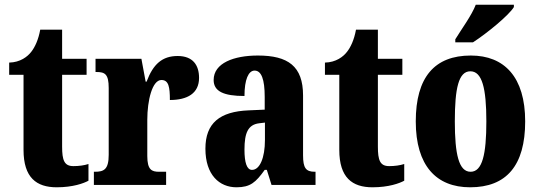

<svg xmlns="http://www.w3.org/2000/svg" viewBox="-20 -786 2286 816"><path d="M221 10C290 10 336 -7 356 -18V-89C338 -83 315 -80 292 -80C253 -80 244 -105 244 -163V-468H348V-536H244V-660H151C143 -616 128 -585 113 -566C97 -545 66 -521 19 -520V-468H80V-149C80 -31 135 10 221 10Z M379 0H686V-56H656C625 -56 606 -64 606 -123V-277C606 -359 627 -446 666 -446C697 -446 702 -416 702 -361C776 -361 826 -389 826 -455C826 -509 800 -548 735 -548C670 -548 631 -514 603 -439H599L581 -536H386V-480H390C426 -480 442 -471 442 -412V-128C442 -65 421 -56 383 -56H379Z M985 10C1044 10 1067 -11 1105 -64H1114L1134 0H1321V-56H1318C1280 -56 1268 -72 1268 -126V-380C1268 -505 1204 -550 1076 -550C974 -550 888 -518 888 -446C888 -398 930 -378 1019 -378C1019 -448 1036 -486 1062 -486C1091 -486 1105 -449 1105 -374V-320L1037 -317C914 -312 853 -263 853 -154C853 -42 913 10 985 10ZM1051 -64C1029 -64 1019 -95 1019 -150C1019 -221 1034 -256 1081 -262L1106 -265V-191C1106 -115 1084 -64 1051 -64Z M1563 10C1632 10 1678 -7 1698 -18V-89C1680 -83 1657 -80 1634 -80C1595 -80 1586 -105 1586 -163V-468H1690V-536H1586V-660H1493C1485 -616 1470 -585 1455 -566C1439 -545 1408 -521 1361 -520V-468H1422V-149C1422 -31 1477 10 1563 10Z M1915 -619V-606H1990C2049 -644 2143 -721 2164 -756V-766H2002C1985 -721 1940 -660 1915 -619ZM1978 10C2132 10 2212 -82 2212 -270C2212 -458 2124 -550 1981 -550C1827 -550 1747 -458 1747 -270C1747 -82 1834 10 1978 10ZM1980 -56C1930 -56 1913 -130 1913 -270C1913 -411 1929 -483 1979 -483C2029 -483 2047 -411 2047 -270C2047 -130 2030 -56 1980 -56Z"/></svg>

Font: Noto Serif Hebrew ExtraCondensed Black
Style: Regular
Weight: 900
Width: 2
Designer: Monotype Design Team
Foundry: Monotype Imaging Inc.
Version: Version 2.004